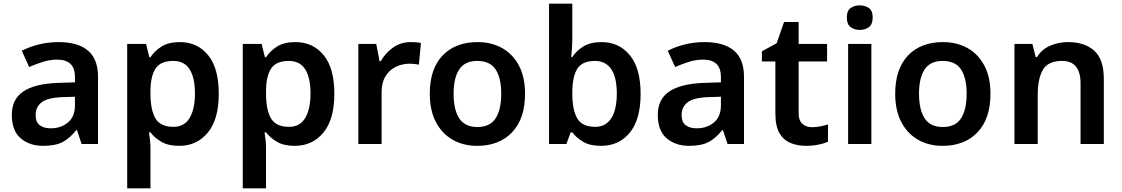

<svg xmlns="http://www.w3.org/2000/svg" viewBox="-20 -780 6076 1040"><path d="M297 -552Q402 -552 456.5 -506Q511 -460 511 -364V0H422L397 -75H393Q358 -31 319 -10.5Q280 10 213 10Q140 10 92 -31Q44 -72 44 -158Q44 -242 105.5 -284Q167 -326 292 -331L386 -334V-361Q386 -412 361 -434.5Q336 -457 291 -457Q250 -457 212.5 -445Q175 -433 138 -417L98 -505Q138 -526 189.5 -539Q241 -552 297 -552ZM320 -254Q237 -251 205 -225.5Q173 -200 173 -157Q173 -118 195.5 -101.5Q218 -85 255 -85Q310 -85 348 -116.5Q386 -148 386 -210V-256Z M954 -552Q1049 -552 1107 -481.5Q1165 -411 1165 -272Q1165 -133 1105.5 -61.5Q1046 10 951 10Q891 10 854 -12Q817 -34 795 -63H787Q790 -44 792.5 -21.5Q795 1 795 20V240H669V-542H771L789 -470H795Q817 -504 855 -528Q893 -552 954 -552ZM918 -450Q851 -450 823.5 -410Q796 -370 795 -289V-273Q795 -186 821.5 -139.5Q848 -93 920 -93Q979 -93 1007.5 -141.5Q1036 -190 1036 -274Q1036 -358 1007.5 -404Q979 -450 918 -450Z M1580 -552Q1675 -552 1733 -481.5Q1791 -411 1791 -272Q1791 -133 1731.5 -61.5Q1672 10 1577 10Q1517 10 1480 -12Q1443 -34 1421 -63H1413Q1416 -44 1418.5 -21.5Q1421 1 1421 20V240H1295V-542H1397L1415 -470H1421Q1443 -504 1481 -528Q1519 -552 1580 -552ZM1544 -450Q1477 -450 1449.5 -410Q1422 -370 1421 -289V-273Q1421 -186 1447.5 -139.5Q1474 -93 1546 -93Q1605 -93 1633.5 -141.5Q1662 -190 1662 -274Q1662 -358 1633.5 -404Q1605 -450 1544 -450Z M2205 -552Q2218 -552 2233.5 -551Q2249 -550 2260 -547L2249 -430Q2239 -432 2225 -433.5Q2211 -435 2200 -435Q2160 -435 2125 -418.5Q2090 -402 2068.5 -367.5Q2047 -333 2047 -281V0H1921V-542H2018L2036 -448H2042Q2066 -491 2108 -521.5Q2150 -552 2205 -552Z M2824 -272Q2824 -137 2754 -63.5Q2684 10 2564 10Q2490 10 2432 -23Q2374 -56 2341 -119Q2308 -182 2308 -272Q2308 -407 2377.5 -479.5Q2447 -552 2567 -552Q2642 -552 2700 -519.5Q2758 -487 2791 -424.5Q2824 -362 2824 -272ZM2437 -272Q2437 -186 2467.5 -139Q2498 -92 2566 -92Q2634 -92 2664.5 -139Q2695 -186 2695 -272Q2695 -358 2664.5 -404Q2634 -450 2565 -450Q2498 -450 2467.5 -404Q2437 -358 2437 -272Z M3080 -580Q3080 -548 3078 -518Q3076 -488 3074 -471H3080Q3102 -505 3140 -528.5Q3178 -552 3239 -552Q3333 -552 3391.5 -481Q3450 -410 3450 -272Q3450 -132 3391 -61Q3332 10 3236 10Q3175 10 3138.5 -12Q3102 -34 3080 -63H3071L3048 0H2954V-760H3080ZM3203 -450Q3135 -450 3108 -409Q3081 -368 3080 -283V-272Q3080 -185 3106.5 -139Q3133 -93 3205 -93Q3261 -93 3291 -139.5Q3321 -186 3321 -273Q3321 -362 3290.5 -406Q3260 -450 3203 -450Z M3796 -552Q3901 -552 3955.5 -506Q4010 -460 4010 -364V0H3921L3896 -75H3892Q3857 -31 3818 -10.5Q3779 10 3712 10Q3639 10 3591 -31Q3543 -72 3543 -158Q3543 -242 3604.5 -284Q3666 -326 3791 -331L3885 -334V-361Q3885 -412 3860 -434.5Q3835 -457 3790 -457Q3749 -457 3711.5 -445Q3674 -433 3637 -417L3597 -505Q3637 -526 3688.5 -539Q3740 -552 3796 -552ZM3819 -254Q3736 -251 3704 -225.5Q3672 -200 3672 -157Q3672 -118 3694.5 -101.5Q3717 -85 3754 -85Q3809 -85 3847 -116.5Q3885 -148 3885 -210V-256Z M4378 -91Q4401 -91 4423.5 -95.5Q4446 -100 4465 -106V-12Q4445 -3 4413 3.5Q4381 10 4346 10Q4300 10 4262 -5.5Q4224 -21 4202 -59Q4180 -97 4180 -165V-447H4107V-502L4187 -546L4227 -661H4306V-542H4460V-447H4306V-166Q4306 -128 4326 -109.5Q4346 -91 4378 -91Z M4637 -751Q4666 -751 4686.5 -736.5Q4707 -722 4707 -685Q4707 -648 4686.5 -633Q4666 -618 4637 -618Q4608 -618 4587.5 -633Q4567 -648 4567 -685Q4567 -722 4587.5 -736.5Q4608 -751 4637 -751ZM4700 -542V0H4574V-542Z M5345 -272Q5345 -137 5275 -63.5Q5205 10 5085 10Q5011 10 4953 -23Q4895 -56 4862 -119Q4829 -182 4829 -272Q4829 -407 4898.5 -479.5Q4968 -552 5088 -552Q5163 -552 5221 -519.5Q5279 -487 5312 -424.5Q5345 -362 5345 -272ZM4958 -272Q4958 -186 4988.5 -139Q5019 -92 5087 -92Q5155 -92 5185.5 -139Q5216 -186 5216 -272Q5216 -358 5185.5 -404Q5155 -450 5086 -450Q5019 -450 4988.5 -404Q4958 -358 4958 -272Z M5765 -552Q5856 -552 5907.5 -505Q5959 -458 5959 -353V0H5833V-328Q5833 -450 5733 -450Q5657 -450 5629 -402Q5601 -354 5601 -265V0H5475V-542H5572L5590 -471H5597Q5623 -513 5668.5 -532.5Q5714 -552 5765 -552Z"/></svg>

Font: Noto Sans Gurmukhi UI SemiBold
Style: Regular
Weight: 600
Designer: Jelle Bosma - Monotype Design Team
Foundry: Monotype Imaging Inc.
Version: Version 2.004; ttfautohint (v1.8.4.7-5d5b)